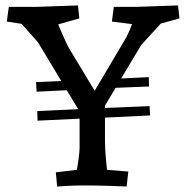

<svg xmlns="http://www.w3.org/2000/svg" viewBox="-20 -678 685 702"><path d="M363.8 -167Q363.8 -136.2 366.9 -101.6Q370.1 -66.9 371.1 -57.1L449.2 -50.8L442.9 3.9Q427.7 2.9 377.9 1.5Q328.1 0 284.2 0Q259.3 0 228.8 1.5Q198.2 2.9 189 3.9L184.1 -47.9L261.2 -57.1Q263.2 -66.9 267.1 -95.5Q271 -124 271 -137.2V-244.1L117.2 -236.8L116.2 -272L266.1 -278.8L224.1 -348.1L113.8 -342.8L111.8 -377.9L204.1 -381.8L119.1 -522.9L59.1 -590.8L4.9 -599.1L12.2 -652.8H110.8L265.1 -658.2L270 -610.8L192.9 -588.9Q217.8 -527.8 233.9 -499L326.2 -346.2L443.8 -544.9Q458 -575.7 462.9 -589.8L389.2 -599.1L396 -652.8H476.1L630.9 -658.2L636.2 -610.8L567.9 -591.8L496.1 -513.2L422.9 -391.1L523.9 -396L524.9 -361.8L402.8 -356.9L363.8 -292V-283.2L526.9 -290L528.8 -255.9L363.8 -248Z"/></svg>

Font: Sura
Style: Regular
Weight: 400
Designer: Carolina Giovagnoli
Foundry: Huerta Tipografica
Version: Version 1.003;PS 001.002;hotconv 1.0.70;makeotf.lib2.5.58329